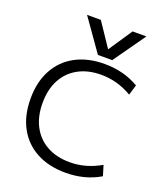

<svg xmlns="http://www.w3.org/2000/svg" viewBox="-177 -1118 1070 1245"><g transform="rotate(20 358.0 -495.0)"><path d="M205.6 -1000H300.7L409.3 -838.1H411.3L519.9 -1000H615L459.4 -780H360.6ZM423.3 10Q307.7 10 223 -35.5Q138.3 -81 92.7 -165.2Q47 -249.3 47 -365Q47 -480.7 92.7 -564.8Q138.3 -649 223 -694.5Q307.7 -740 423.3 -740Q556.7 -740 660.3 -678.3L638.7 -607.3Q539 -666.6 426 -666.6Q335.4 -666.6 268.5 -629.9Q201.7 -593.3 165.7 -525.8Q129.7 -458.3 129.7 -365Q129.7 -272.7 165.7 -204.7Q201.7 -136.7 268.5 -100.1Q335.4 -63.4 426 -63.4Q537 -63.4 638.7 -122.7L660.3 -51.7Q556.7 10 423.3 10Z"/></g></svg>

Font: M PLUS 2 Thin
Style: Regular
Weight: 100
Designer: Coji Morishita
Foundry: UNDERFOREST DESIGN
Version: Version 1.001